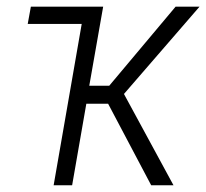

<svg xmlns="http://www.w3.org/2000/svg" viewBox="-20 -548 610 568"><path d="M299.8 -241.2H235.4L193.4 0H138.7L221.7 -477.1H62L71.3 -528.3H285.2L244.1 -294.4H303.2L499.5 -528.3H570.3L346.7 -270L493.2 0H427.2Z"/></svg>

Font: MAUL Condensed Light Italic
Style: Light Italic
Weight: 300
Italic angle: -12°
Designer: MAUL
Version: Version 1.0; 2020; ttfautohint (v1.8.3)